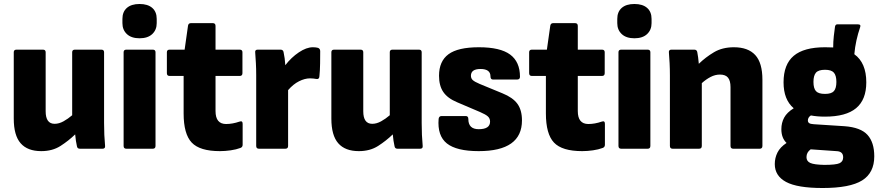

<svg xmlns="http://www.w3.org/2000/svg" viewBox="-20 -746 4417 963"><path d="M187 12Q118 12 83.5 -27.5Q49 -67 49 -151V-484Q49 -497 63 -497H195Q209 -497 209 -484V-188Q209 -125 254 -125Q276 -125 298.5 -137.5Q321 -150 342 -168V-484Q342 -497 356 -497H488Q502 -497 502 -484V-129Q502 -67 507 -15Q509 0 494 0H381Q368 0 366 -12Q360 -38 357 -72Q324 -40 283.5 -14Q243 12 187 12Z M614 0Q600 0 600 -14V-484Q600 -497 614 -497H746Q760 -497 760 -484V-14Q760 0 746 0ZM680 -554Q639 -554 616.5 -575Q594 -596 594 -630V-651Q594 -687 616.5 -706.5Q639 -726 680 -726Q721 -726 743.5 -706.5Q766 -687 766 -651V-630Q766 -596 743.5 -575Q721 -554 680 -554Z M1083 12Q982 12 941.5 -31Q901 -74 901 -177V-365H831Q817 -365 817 -379V-484Q817 -497 831 -497H906L923 -617Q925 -630 938 -630H1047Q1061 -630 1061 -616V-497H1182Q1196 -497 1196 -484V-379Q1196 -365 1182 -365H1061V-189Q1061 -124 1114 -124Q1146 -124 1181 -136Q1197 -142 1197 -125V-20Q1197 -8 1186 -4Q1165 4 1137 8Q1109 12 1083 12Z M1279 0Q1265 0 1265 -14V-369Q1265 -401 1263.5 -428.5Q1262 -456 1260 -483Q1258 -497 1273 -497H1387Q1399 -497 1402 -486Q1409 -455 1411 -419Q1441 -458 1479 -483.5Q1517 -509 1549 -509Q1565 -509 1575 -506Q1586 -502 1586 -489Q1586 -462 1585.5 -427.5Q1585 -393 1582 -363Q1581 -347 1566 -350Q1561 -351 1552.5 -352Q1544 -353 1535 -353Q1509 -353 1480 -338.5Q1451 -324 1425 -294V-14Q1425 0 1411 0Z M1780 12Q1711 12 1676.5 -27.5Q1642 -67 1642 -151V-484Q1642 -497 1656 -497H1788Q1802 -497 1802 -484V-188Q1802 -125 1847 -125Q1869 -125 1891.5 -137.5Q1914 -150 1935 -168V-484Q1935 -497 1949 -497H2081Q2095 -497 2095 -484V-129Q2095 -67 2100 -15Q2102 0 2087 0H1974Q1961 0 1959 -12Q1953 -38 1950 -72Q1917 -40 1876.5 -14Q1836 12 1780 12Z M2381 12Q2270 12 2221.5 -26.5Q2173 -65 2180 -150Q2182 -164 2195 -164H2316Q2329 -164 2329 -149Q2329 -98 2381 -98Q2438 -98 2438 -136Q2438 -152 2427 -162Q2416 -172 2388 -184L2273 -233Q2225 -253 2203.5 -284.5Q2182 -316 2182 -366Q2182 -439 2229.5 -474Q2277 -509 2382 -509Q2489 -509 2538.5 -472.5Q2588 -436 2588 -361Q2588 -347 2573 -347H2453Q2440 -347 2440 -363Q2440 -400 2390 -400Q2342 -400 2342 -366Q2342 -353 2351 -344.5Q2360 -336 2386 -325L2500 -278Q2552 -257 2575 -225.5Q2598 -194 2598 -142Q2598 12 2381 12Z M2900 12Q2799 12 2758.5 -31Q2718 -74 2718 -177V-365H2648Q2634 -365 2634 -379V-484Q2634 -497 2648 -497H2723L2740 -617Q2742 -630 2755 -630H2864Q2878 -630 2878 -616V-497H2999Q3013 -497 3013 -484V-379Q3013 -365 2999 -365H2878V-189Q2878 -124 2931 -124Q2963 -124 2998 -136Q3014 -142 3014 -125V-20Q3014 -8 3003 -4Q2982 4 2954 8Q2926 12 2900 12Z M3096 0Q3082 0 3082 -14V-484Q3082 -497 3096 -497H3228Q3242 -497 3242 -484V-14Q3242 0 3228 0ZM3162 -554Q3121 -554 3098.5 -575Q3076 -596 3076 -630V-651Q3076 -687 3098.5 -706.5Q3121 -726 3162 -726Q3203 -726 3225.5 -706.5Q3248 -687 3248 -651V-630Q3248 -596 3225.5 -575Q3203 -554 3162 -554Z M3354 0Q3340 0 3340 -14V-368Q3340 -400 3338.5 -429Q3337 -458 3335 -482Q3333 -497 3348 -497H3462Q3474 -497 3477 -486Q3482 -461 3485 -426Q3519 -459 3561 -484Q3603 -509 3661 -509Q3732 -509 3768 -470Q3804 -431 3804 -346V-14Q3804 0 3790 0H3658Q3644 0 3644 -14V-309Q3644 -341 3631.5 -356.5Q3619 -372 3591 -372Q3567 -372 3544 -360Q3521 -348 3500 -329V-14Q3500 0 3486 0Z M4118 -161Q4078 -161 4047 -167Q4038 -161 4035 -154.5Q4032 -148 4032 -142Q4032 -133 4038.5 -128.5Q4045 -124 4061 -123L4216 -113Q4297 -107 4331 -69.5Q4365 -32 4365 38Q4365 121 4304 159Q4243 197 4106 197Q3979 197 3922.5 166.5Q3866 136 3866 77Q3866 46 3879.5 19Q3893 -8 3925 -29Q3899 -54 3899 -98Q3899 -130 3913 -156Q3927 -182 3961 -203Q3910 -246 3910 -333Q3910 -423 3961 -466Q4012 -509 4118 -509Q4140 -509 4159 -508Q4159 -537 4162 -564.5Q4165 -592 4168 -612Q4170 -624 4180 -624H4282Q4300 -624 4294 -609Q4283 -577 4275.5 -543Q4268 -509 4265 -474Q4325 -431 4325 -333Q4325 -246 4274 -203.5Q4223 -161 4118 -161ZM4118 -275Q4150 -275 4162.5 -289Q4175 -303 4175 -335Q4175 -367 4162.5 -381.5Q4150 -396 4118 -396Q4085 -396 4072.5 -381.5Q4060 -367 4060 -335Q4060 -303 4072.5 -289Q4085 -275 4118 -275ZM4114 81Q4173 81 4191 72.5Q4209 64 4209 43Q4209 13 4175 12L4046 3Q4025 18 4025 42Q4025 63 4044.5 71.5Q4064 80 4114 81Z"/></svg>

Font: Sofia Sans Black
Style: Regular
Weight: 900
Designer: Botio Nikoltchev, Ani Petrova
Foundry: lettersoup
Version: Version 4.100; ttfautohint (v1.8.3)